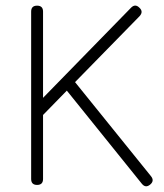

<svg xmlns="http://www.w3.org/2000/svg" viewBox="-20 -653 579 678"><path d="M111 0Q90 0 90 -21V-612Q90 -633 111 -633Q132 -633 132 -612V-307.5L443 -626Q457.5 -640.5 472 -626Q487.5 -612 473 -596L245 -363L513 -31Q526.5 -14.5 510 -1Q494 12 481 -4L216 -333L132 -247V-21Q132 0 111 0Z"/></svg>

Font: Jura Light Light
Style: Regular
Weight: 300
Version: Version 5.106